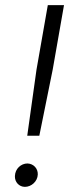

<svg xmlns="http://www.w3.org/2000/svg" viewBox="-20 -720 283 747"><path d="M86 -192H133L185 -449L229 -700H166L122 -449ZM77 7C102 7 126 -14 127 -41C128 -64 111 -83 87 -84C62 -84 39 -64 38 -35C37 -12 54 7 77 7Z"/></svg>

Font: Fixel Text 20240404 Light
Style: Italic
Weight: 300
Width: 4
Italic angle: -10°
Designer: AlfaBravo + MacPaw
Foundry: Kyrylo Tkachov, Marchela Mozhyna, Serhii Makarenko, Maria Weinstein, Zakhar Kryvoshyya
Version: Version 1.211;Glyphs 3.2 (3225)